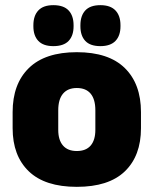

<svg xmlns="http://www.w3.org/2000/svg" viewBox="-20 -710 596 745"><path d="M278 15Q154.5 15 91.8 -45.2Q29 -105.5 29 -212.5V-275Q29 -384.5 92 -446Q155 -507.5 278 -507.5Q401.5 -507.5 464.2 -446Q527 -384.5 527 -275V-212.5Q527 -105.5 464.5 -45.2Q402 15 278 15ZM278 -124Q313.5 -124 331.8 -145.2Q350 -166.5 350 -206V-282Q350 -324.5 331.8 -346.5Q313.5 -368.5 278 -368.5Q243 -368.5 224.5 -346.5Q206 -324.5 206 -282V-206Q206 -166.5 224.5 -145.2Q243 -124 278 -124ZM187 -531Q148 -531 128.8 -551.2Q109.5 -571.5 109.5 -608V-612Q109.5 -649 128.8 -669.5Q148 -690 187 -690Q227 -690 246.2 -669.5Q265.5 -649 265.5 -612V-608Q265.5 -571.5 246.2 -551.2Q227 -531 187 -531ZM369.5 -531Q330 -531 311 -551.2Q292 -571.5 292 -608V-612Q292 -649 311 -669.5Q330 -690 369.5 -690Q408.5 -690 428 -669.5Q447.5 -649 447.5 -612V-608Q447.5 -571.5 428 -551.2Q408.5 -531 369.5 -531Z"/></svg>

Font: Anek Telugu Medium ExtraBold
Style: Regular
Weight: 800
Version: Version 1.003